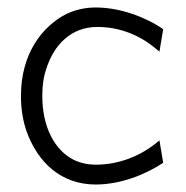

<svg xmlns="http://www.w3.org/2000/svg" viewBox="-20 -482 496 513"><path d="M36 -226C36 -191 41 -160 51 -131C81 -48 143 11 236 11C301 11 368 -15 416 -47L406 -107L395 -98C352 -64 296 -42 236 -42C216 -42 195 -46 177 -55C127 -80 93 -141 93 -226C93 -252 96 -276 104 -299C124 -362 170 -410 240 -410C300 -410 353 -388 395 -353L406 -344L416 -404C370 -436 301 -462 236 -462C207 -462 182 -456 158 -445C93 -412 36 -339 36 -226Z"/></svg>

Font: Charger Sport
Style: ExLitNrw
Weight: 200
Designer: Jasper
Foundry: Cannot Into Space Fonts
Version: Version 1.1